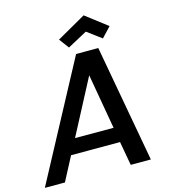

<svg xmlns="http://www.w3.org/2000/svg" viewBox="-147 -1001 972 1102"><g transform="rotate(-15 339.5 -449.5)"><path d="M492.2 0 466.8 -142.1H175.8L101.1 0H-18.1L354 -695.8H485.8L611.8 0ZM452.1 -231 395 -558.1 223.1 -231ZM453.1 -898.9 581.1 -800.8 525.9 -742.2 440.9 -805.2 324.2 -742.2 280.8 -800.8Z"/></g></svg>

Font: SVN-Poppins Medium
Style: Italic
Weight: 500
Italic angle: -10°
Designer: Ninad Kale (Devanagari), Jonny Pinhorn (Latin)
Foundry: Indian Type Foundry
Version: Version 3.002 2017